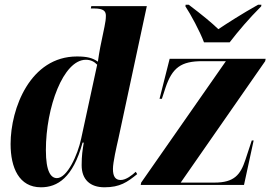

<svg xmlns="http://www.w3.org/2000/svg" viewBox="-20 -786 1149 816"><path d="M847 -606H956C993 -654 1037 -706 1090 -759L1091 -766H1077C1006 -726 947 -688 908 -662C879 -690 840 -722 782 -766H769L768 -759C790 -726 830 -652 847 -606ZM154 10C224 10 290 -30 331 -180H336C331 -149 327 -126 327 -84C327 -22 364 10 424 10C490 10 521 -12 563 -46L557 -56C542 -42 516 -21 493 -21C471 -21 460 -35 460 -68C460 -96 475 -161 483 -196L604 -760H368L366 -750H380C421 -750 430 -738 430 -719C430 -706 428 -690 424 -672L406 -585C404 -573 398 -542 396 -524C373 -540 350 -546 307 -546C109 -546 25 -326 25 -174C25 -73 61 10 154 10ZM578 0H1017L1058 -189H1050L1023 -107C1002 -43 975 -10 892 -10H748L1107 -526L1109 -536H701L658 -366H668L683 -412C712 -499 750 -526 840 -526H940L580 -10ZM222 -29C197 -29 175 -55 175 -148C175 -330 249 -532 345 -532C365 -532 381 -524 393 -511L325 -197C310 -126 265 -29 222 -29Z"/></svg>

Font: Noto Serif Display Condensed ExtraBold
Style: Italic
Weight: 800
Width: 3
Italic angle: -12°
Designer: Monotype Design Team
Foundry: Monotype Imaging Inc.
Version: Version 2.009